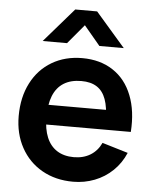

<svg xmlns="http://www.w3.org/2000/svg" viewBox="-55 -821 712 883"><g transform="rotate(5 301.0 -380.0)"><path d="M119.8 -617.5 256.5 -775H357.5L494.2 -617.5H381.7L307 -706.7L232.3 -617.5ZM315.3 15Q234.3 15 171.9 -20.3Q109.5 -55.7 74.8 -119.3Q40 -182.9 40 -264.2Q40 -351.3 73.9 -417.2Q107.8 -483.2 168.8 -519.1Q229.7 -555 308.7 -555Q391.5 -555 450.7 -516Q509.9 -477.1 538.3 -404.9Q566.8 -332.8 560.1 -236.3H440.5V-280.3Q440.2 -339.5 426.6 -376.6Q413.1 -413.7 385.2 -431.7Q357.4 -449.7 313.7 -449.7Q264.8 -449.7 232.2 -429.2Q199.6 -408.8 183.5 -368.9Q167.5 -329 167.5 -270Q167.5 -215.2 183.5 -176.7Q199.6 -138.2 231.3 -118Q263.1 -97.8 308.7 -97.8Q352.7 -97.8 385.1 -117.6Q417.5 -137.4 435 -174.8L554.2 -139Q533.8 -90.9 497.7 -56.2Q461.5 -21.4 414.5 -3.2Q367.4 15 315.3 15ZM129.5 -236.3V-327.5H501.2V-236.3Z"/></g></svg>

Font: Hauora
Style: Regular
Weight: 400
Designer: Wayne Shih
Foundry: WCYS
Version: Version 1.001